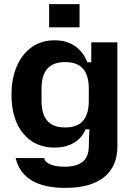

<svg xmlns="http://www.w3.org/2000/svg" viewBox="-20 -740 657 934"><path d="M297 174Q195 174 134.5 138Q74 102 56 29H196V30Q196 47 223.5 59Q251 71 294 71Q353 71 382.5 46.5Q412 22 412 -29Q412 -52 413 -71Q414 -90 415 -111H396Q380 -70 340.5 -46Q301 -22 245 -22Q150 -22 93 -90.5Q36 -159 36 -279Q36 -359 62 -418.5Q88 -478 135 -511Q182 -544 245 -544Q304 -544 345 -515.5Q386 -487 405 -437H424V-534H551V-28Q551 70 486 122Q421 174 297 174ZM297 -120Q356 -120 384 -152.5Q412 -185 412 -250V-308Q412 -373 384 -405.5Q356 -438 297 -438Q238 -438 210 -405.5Q182 -373 182 -308V-250Q182 -185 210 -152.5Q238 -120 297 -120ZM219 -607V-720H367V-607Z"/></svg>

Font: Mozilla Text ExtraLight
Style: Regular
Weight: 200
Designer: Studio DRAMA
Foundry: Studio DRAMA
Version: Version 1.000